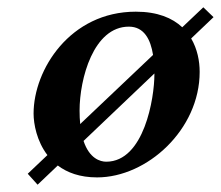

<svg xmlns="http://www.w3.org/2000/svg" viewBox="-20 -476 605 526"><path d="M403 -274.7V-272C403 -208 375 -33 271 -33C254.7 -33 224.9 -41.5 208.9 -89.9ZM399.3 -325.5 199.7 -136.2C198.6 -147.3 198 -159.5 198 -173C198 -260 236 -403 333 -403C374.9 -403 392.6 -367.8 399.3 -325.5ZM537 -456 479.3 -401.3C452.2 -426.7 411.5 -444 352 -444C172 -444 72 -285 72 -165C72 -136.5 80.7 -89.3 109.9 -51.1L56 0L83 30L138.3 -22.6C164 -3.1 198.9 10 246 10C383 10 527 -121 527 -279C527 -308.6 520.7 -341.8 503.7 -370.6L565 -429Z"/></svg>

Font: Linux Libertine O
Style: Bold Italic
Weight: 700
Italic angle: -11.5°
Designer: Philipp H. Poll
Foundry: Philipp H. Poll
Version: Version 4.1.0